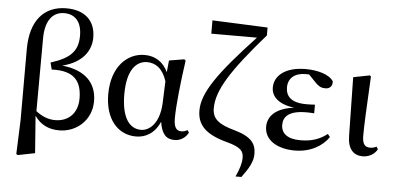

<svg xmlns="http://www.w3.org/2000/svg" viewBox="-62 -949 2677 1307"><g transform="rotate(5 1276.0 -295.5)"><path d="M88 205 99 211 215 188 196 -66C238 -6 294 19 365 19C481 19 584 -68 584 -199C584 -323 506 -406 347 -422C485 -456 541 -541 541 -630C541 -746 468 -813 342 -813C192 -813 97 -711 97 -513V-28ZM199 -98 201 -599C202 -719 253 -779 330 -779C402 -779 450 -733 450 -635C450 -534 404 -479 266 -436L278 -389C434 -396 484 -325 484 -208C484 -109 422 -48 331 -48C282 -48 240 -66 199 -98Z M889 15C951 15 1015 -16 1051 -100C1064 -17 1095 16 1152 16C1196 16 1230 -10 1246 -43L1235 -59C1222 -52 1211 -47 1193 -47C1160 -47 1142 -69 1142 -132C1142 -218 1160 -385 1181 -529L1171 -537L1068 -520L1060 -439C1028 -508 972 -543 900 -543C782 -543 676 -444 676 -256C676 -85 765 15 889 15ZM1056 -377 1050 -221C1042 -87 976 -33 919 -33C838 -33 785 -108 785 -265C785 -434 849 -496 922 -496C977 -496 1028 -464 1056 -377Z M1588 227H1628C1676 163 1703 115 1703 64C1703 -4 1674 -52 1553 -86C1439 -117 1400 -154 1400 -223C1400 -345 1487 -484 1717 -748V-802L1339 -818V-727H1651C1402 -461 1304 -320 1304 -200C1304 -103 1358 -41 1508 -1C1611 26 1625 54 1625 98C1625 134 1612 175 1588 227Z M1974 16C2078 16 2161 -31 2205 -96L2189 -116C2138 -76 2081 -57 2006 -57C1916 -57 1874 -94 1874 -151C1874 -207 1911 -250 2031 -250C2043 -250 2054 -250 2084 -248V-307C2059 -305 2042 -305 2024 -305C1922 -305 1884 -347 1884 -408C1884 -470 1928 -509 2004 -509L2027 -508L2071 -462C2102 -429 2120 -424 2146 -424C2175 -424 2194 -444 2191 -476C2162 -521 2082 -543 2001 -543C1857 -543 1788 -476 1788 -399C1788 -338 1835 -288 1945 -274C1815 -258 1766 -197 1766 -129C1766 -38 1853 16 1974 16Z M2438 15C2487 15 2524 -14 2537 -42L2527 -59C2515 -53 2502 -48 2483 -48C2452 -48 2430 -63 2430 -123C2430 -197 2434 -286 2447 -531L2439 -538L2327 -516L2334 -116C2335 -25 2376 15 2438 15Z"/></g></svg>

Font: Noto Serif CJK KR SemiBold
Style: Regular
Weight: 600
Designer: Ryoko NISHIZUKA 西塚涼子 (kana & ideographs); Frank Grießhammer (Latin, Greek & Cyrillic); Wenlong ZHANG 张文龙 (bopomofo); San
Foundry: Adobe
Version: Version 2.001;hotconv 1.1.0;makeotfexe 2.6.0